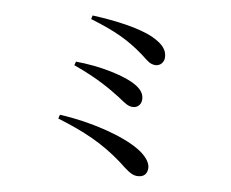

<svg xmlns="http://www.w3.org/2000/svg" viewBox="-81 -834 1162 965"><g transform="rotate(10 500.0 -352.0)"><path d="M711 -582C711 -618 692 -647 632 -675C559 -709 432 -725 316 -730L312 -711C442 -672 512 -639 593 -580C628 -553 641 -539 670 -539C697 -540 711 -564 711 -582ZM274 -487 269 -468C398 -422 468 -379 519 -347C553 -324 570 -312 592 -312C620 -312 635 -333 635 -356C635 -394 605 -418 562 -437C511 -459 406 -486 274 -487ZM241 -210 236 -190C375 -148 473 -106 579 -28C617 2 646 26 674 26C712 26 725 5 725 -22C725 -50 699 -82 656 -108C568 -161 397 -203 241 -210Z"/></g></svg>

Font: Noto Serif JP SemiBold
Style: Regular
Weight: 600
Designer: Ryoko NISHIZUKA 西塚涼子 (kana & ideographs); Frank Grießhammer (Latin, Greek & Cyrillic); Wenlong ZHANG 张文龙 (bopomofo); San
Foundry: Adobe
Version: Version 2.001;hotconv 1.1.0;makeotfexe 2.6.0